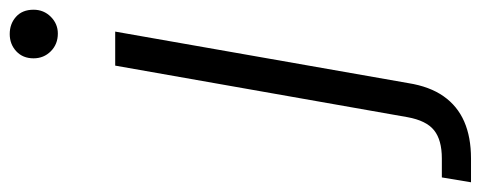

<svg xmlns="http://www.w3.org/2000/svg" viewBox="-426 -452 989 395"><g transform="rotate(-90 68.5 -254.5)"><path d="M-109 220 -99 160H-60Q-22 160 -2 144Q18 128 25 89L131 -512H201L95 91Q88 135 68 163.5Q48 192 16 206Q-16 220 -60 220ZM197 -630Q175 -630 160.5 -644.5Q146 -659 146 -680Q146 -702 160.5 -715.5Q175 -729 196 -729Q217 -729 231.5 -716Q246 -703 246 -680Q246 -659 231.5 -644.5Q217 -630 197 -630Z"/></g></svg>

Font: DM Sans 12pt Light
Style: Italic
Weight: 300
Italic angle: -10°
Version: Version 4.004;gftools[0.9.30]